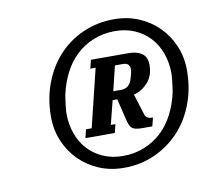

<svg xmlns="http://www.w3.org/2000/svg" viewBox="-55 -771 585 534"><g transform="rotate(-10 237.0 -504.0)"><path d="M169 -422H185L225 -586H210L216 -610H322Q346 -610 360 -600Q374 -590 374 -568Q374 -537 356.5 -518Q339 -499 317 -494L335 -436Q339 -422 355 -422H358L352 -398H323Q303 -398 295.5 -404Q288 -410 284 -427L269 -489H256L239 -422H252L246 -398H163ZM258 -331Q291 -331 319 -342.5Q347 -354 368 -374Q389 -394 403 -421.5Q417 -449 424 -481Q426 -492 428 -509.5Q430 -527 430 -533Q430 -564 420.5 -590.5Q411 -617 393.5 -636Q376 -655 351 -666Q326 -677 295 -677Q262 -677 234 -665.5Q206 -654 185 -634Q164 -614 150 -586.5Q136 -559 129 -527Q127 -516 125 -498.5Q123 -481 123 -475Q123 -444 132.5 -417.5Q142 -391 159.5 -372Q177 -353 202 -342Q227 -331 258 -331ZM255 -298Q217 -298 185 -311.5Q153 -325 129.5 -348.5Q106 -372 92.5 -404Q79 -436 79 -473Q79 -524 95.5 -567.5Q112 -611 141 -642.5Q170 -674 210.5 -692Q251 -710 298 -710Q336 -710 368 -696.5Q400 -683 423.5 -659.5Q447 -636 460.5 -604Q474 -572 474 -535Q474 -484 457.5 -440.5Q441 -397 411.5 -365.5Q382 -334 342 -316Q302 -298 255 -298ZM262 -513H284Q309 -513 316 -541Q318 -547 319.5 -554Q321 -561 321 -565Q321 -573 316.5 -578Q312 -583 301 -583H279Z"/></g></svg>

Font: IBM Plex Serif
Style: Bold Italic
Weight: 700
Italic angle: -14°
Designer: Mike Abbink, Paul van der Laan, Pieter van Rosmalen
Foundry: Bold Monday
Version: Version 3.001